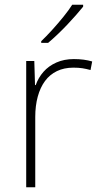

<svg xmlns="http://www.w3.org/2000/svg" viewBox="-20 -786 423 806"><path d="M290 -538Q312 -538 331 -535.5Q350 -533 367 -528L360 -492Q342 -497 326 -499.5Q310 -502 288 -502Q249 -502 219 -487.5Q189 -473 169 -446Q149 -419 138.5 -380.5Q128 -342 128 -295V0H90V-530H124L127 -429H130Q141 -460 162.5 -484.5Q184 -509 216.5 -523.5Q249 -538 290 -538ZM329 -758Q316 -742 299 -722.5Q282 -703 262 -682Q242 -661 221.5 -641.5Q201 -622 182 -606H153V-613Q174 -633 199 -660.5Q224 -688 247 -716.5Q270 -745 283 -766H329Z"/></svg>

Font: Noto Sans Khmer ExtraLight
Style: Regular
Weight: 250
Version: Version 2.003